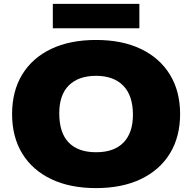

<svg xmlns="http://www.w3.org/2000/svg" viewBox="-20 -955 986 985"><path d="M473 10Q339.5 10 243 -36Q146.5 -82 94.2 -167.2Q42 -252.5 42 -370Q42 -487.5 94 -572.8Q146 -658 242.5 -704Q339 -750 473 -750Q607 -750 703.5 -703.5Q800 -657 852 -571.8Q904 -486.5 904 -370Q904 -253.5 852 -168.2Q800 -83 703.2 -36.5Q606.5 10 473 10ZM473 -174Q565.5 -174 613.8 -224Q662 -274 662 -366Q662 -464.5 612.5 -515.2Q563 -566 473 -566Q383 -566 333.5 -517.2Q284 -468.5 284 -374Q284 -273.5 332.5 -223.8Q381 -174 473 -174ZM251 -810V-935H695V-810Z"/></svg>

Font: Encode Sans Exp Black
Style: Regular
Weight: 900
Width: 7
Designer: Multiple Designers
Foundry: Impallari Type
Version: Version 3.002; ttfautohint (v1.8.3) -l 8 -r 50 -G 200 -x 14 